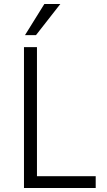

<svg xmlns="http://www.w3.org/2000/svg" viewBox="-20 -941 535 961"><path d="M100 0V-705H165V-59H459V0ZM105 -765 202 -921H282L160 -765Z"/></svg>

Font: Nunito Sans 7pt Condensed Light
Style: Regular
Weight: 300
Width: 3
Designer: Vernon Adams
Foundry: Vernon Adams
Version: Version 3.101;gftools[0.9.27]